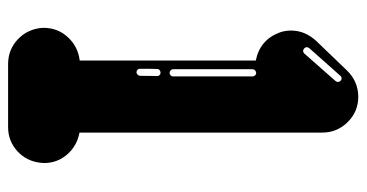

<svg xmlns="http://www.w3.org/2000/svg" viewBox="-230 -652 883 462"><g transform="rotate(90 211.0 -421.5)"><path d="M286.6 0H134.7Q100 0 75.2 -23.3Q50.5 -46.5 47.5 -82.2V-85.6Q47.5 -119.3 70 -143.8Q92.6 -168.3 126.2 -172.3V-596Q76.2 -605.9 58.4 -654Q54 -666.8 54 -680.7Q54 -714.4 79.2 -741.6L150.5 -815.8Q175.2 -841.1 210.4 -842.6H213.4Q249 -842.6 274.3 -817.1Q299.5 -791.6 299.5 -756.4V-171.8Q331.7 -165.8 352.2 -142.1Q372.8 -118.3 372.8 -86.6L372.3 -79.2Q368.8 -44.6 344.3 -22.3Q319.8 0 286.6 0ZM103 -709.9Q106.4 -709.9 109.4 -712.9L175.2 -787.6Q177.7 -790.6 177.7 -793.6Q177.7 -797 175.2 -799.8Q172.8 -802.5 169.3 -802.5Q165.3 -802.5 162.9 -799.5L96.5 -724.8Q94.1 -721.8 94.1 -718.8Q94.1 -715.3 97 -712.4Q100 -709.9 103 -709.9ZM155.9 -388.6Q159.4 -388.6 161.9 -391.1Q164.4 -393.6 164.4 -397V-588.1Q164.4 -591.6 161.9 -594.3Q159.4 -597 155.9 -597Q152 -596.5 149.5 -594.1Q147 -591.6 147 -588.1V-397Q147 -393.6 149.8 -391.1Q152.5 -388.6 155.9 -388.6ZM154 -308.9Q157.4 -308.9 160.1 -311.6Q162.9 -314.4 162.9 -317.8L163.4 -359.4Q163.4 -362.4 161.1 -364.6Q158.9 -366.8 155.4 -366.8Q152 -366.8 149.3 -364.6Q146.5 -362.4 146.5 -358.9Q146 -346 146 -337.6Q146 -329.2 146 -318.3V-316.8Q146 -313.4 148.3 -311.4Q150.5 -309.4 154 -308.9Z"/></g></svg>

Font: AKL FREE 002
Style: Regular
Weight: 400
Designer: AKL
Foundry: AKL
Version: Version 1.00;August 17, 2024;FontCreator 13.0.0.2675 64-bit